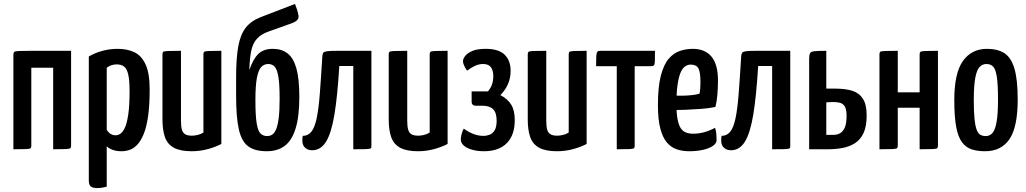

<svg xmlns="http://www.w3.org/2000/svg" viewBox="-20 -758 5212 975"><path d="M48 0V-480Q48 -490 52 -494Q56 -498 75 -499Q94 -500 139 -500H341V-18Q341 -9 337 -5.5Q333 -2 314 -1Q295 0 250 0V-414H139V-18Q139 -9 135.5 -5.5Q132 -2 113 -1Q94 0 48 0Z M475 197Q451 197 441 189Q431 181 431 158V-471Q461 -489 499 -499.5Q537 -510 577 -510Q627 -510 663 -492.5Q699 -475 719.5 -430.5Q740 -386 740 -304Q740 -223 732 -167.5Q724 -112 709.5 -77Q695 -42 677 -23Q659 -4 638.5 3Q618 10 597 10Q571 10 552 3Q533 -4 522 -15V190Q511 193 498.5 195Q486 197 475 197ZM567 -71Q578 -71 590 -78Q602 -85 613 -107Q624 -129 631 -174.5Q638 -220 638 -295Q638 -351 631 -380.5Q624 -410 609.5 -420.5Q595 -431 573 -431Q544 -431 522 -414V-99Q531 -84 542.5 -77.5Q554 -71 567 -71Z M954 10Q895 10 862.5 -8Q830 -26 817.5 -62Q805 -98 805 -151V-482Q805 -491 808.5 -494.5Q812 -498 832 -499Q852 -500 899 -500V-144Q899 -117 903.5 -100.5Q908 -84 920 -76.5Q932 -69 955 -69Q967 -69 983 -72.5Q999 -76 1013 -85V-482Q1013 -491 1016.5 -494.5Q1020 -498 1039 -499Q1058 -500 1104 -500V-27Q1076 -12 1036 -1Q996 10 954 10Z M1335 10Q1275 10 1241 -14.5Q1207 -39 1193 -100.5Q1179 -162 1179 -272V-365Q1179 -463 1190 -523Q1201 -583 1228 -617.5Q1255 -652 1304 -671L1478 -738Q1490 -707 1493.5 -691.5Q1497 -676 1496 -668Q1494 -660 1486 -653Q1478 -646 1462 -640L1344 -598Q1307 -585 1285.5 -562Q1264 -539 1256 -501Q1248 -463 1246 -402Q1266 -460 1292.5 -485Q1319 -510 1366 -510Q1410 -510 1440 -487Q1470 -464 1485 -411Q1500 -358 1500 -266Q1500 -166 1481 -105Q1462 -44 1425.5 -17Q1389 10 1335 10ZM1336 -67Q1351 -67 1362.5 -74.5Q1374 -82 1382.5 -102.5Q1391 -123 1395.5 -160.5Q1400 -198 1400 -257Q1400 -328 1394 -366Q1388 -404 1375.5 -418.5Q1363 -433 1342 -433Q1321 -433 1306.5 -417.5Q1292 -402 1284.5 -362.5Q1277 -323 1277 -250Q1277 -171 1283.5 -131.5Q1290 -92 1303.5 -79.5Q1317 -67 1336 -67Z M1565 5Q1539 5 1525 -12.5Q1511 -30 1517 -68Q1544 -68 1561 -89Q1578 -110 1588 -157Q1598 -204 1604 -281.5Q1610 -359 1617 -474Q1618 -485 1622 -490.5Q1626 -496 1642 -498Q1658 -500 1695 -500H1866V-17Q1866 -11 1865 -7.5Q1864 -4 1856 -2.5Q1848 -1 1829 -0.5Q1810 0 1774 0V-423H1703Q1694 -272 1678.5 -177.5Q1663 -83 1636 -39Q1609 5 1565 5Z M2103 10Q2044 10 2011.5 -8Q1979 -26 1966.5 -62Q1954 -98 1954 -151V-482Q1954 -491 1957.5 -494.5Q1961 -498 1981 -499Q2001 -500 2048 -500V-144Q2048 -117 2052.5 -100.5Q2057 -84 2069 -76.5Q2081 -69 2104 -69Q2116 -69 2132 -72.5Q2148 -76 2162 -85V-482Q2162 -491 2165.5 -494.5Q2169 -498 2188 -499Q2207 -500 2253 -500V-27Q2225 -12 2185 -1Q2145 10 2103 10Z M2437 10Q2405 10 2378 2.5Q2351 -5 2335.5 -18.5Q2320 -32 2320 -50Q2320 -59 2323.5 -74.5Q2327 -90 2335 -105Q2356 -89 2382 -78.5Q2408 -68 2435 -68Q2451 -68 2466.5 -74Q2482 -80 2492 -96.5Q2502 -113 2502 -145Q2502 -185 2484.5 -203Q2467 -221 2431 -221H2397Q2375 -221 2375 -243V-294H2458Q2473 -312 2479 -331Q2485 -350 2485 -371Q2485 -400 2473 -416.5Q2461 -433 2433 -433Q2411 -433 2390.5 -423Q2370 -413 2352 -399Q2344 -410 2337.5 -423.5Q2331 -437 2331 -447Q2331 -459 2342 -473.5Q2353 -488 2378 -499Q2403 -510 2446 -510Q2513 -510 2543 -480Q2573 -450 2573 -398Q2573 -361 2559 -330Q2545 -299 2521 -275Q2558 -256 2576 -226.5Q2594 -197 2594 -148Q2594 -110 2584 -81Q2574 -52 2554 -31.5Q2534 -11 2505 -0.5Q2476 10 2437 10Z M2809 10Q2750 10 2717.5 -8Q2685 -26 2672.5 -62Q2660 -98 2660 -151V-482Q2660 -491 2663.5 -494.5Q2667 -498 2687 -499Q2707 -500 2754 -500V-144Q2754 -117 2758.5 -100.5Q2763 -84 2775 -76.5Q2787 -69 2810 -69Q2822 -69 2838 -72.5Q2854 -76 2868 -85V-482Q2868 -491 2871.5 -494.5Q2875 -498 2894 -499Q2913 -500 2959 -500V-27Q2931 -12 2891 -1Q2851 10 2809 10Z M3112 0V-422H3007Q3007 -456 3008 -473Q3009 -490 3013.5 -495Q3018 -500 3027 -500H3306Q3306 -465 3305.5 -448Q3305 -431 3301 -426.5Q3297 -422 3287 -422H3203V-17Q3203 -9 3199.5 -5.5Q3196 -2 3177 -1Q3158 0 3112 0Z M3480 10Q3445 10 3416 0Q3387 -10 3366 -35Q3345 -60 3333 -106Q3321 -152 3321 -225Q3321 -318 3336 -374.5Q3351 -431 3376 -460Q3401 -489 3433 -499.5Q3465 -510 3498 -510Q3560 -510 3593 -470.5Q3626 -431 3626 -349Q3626 -314 3623 -278Q3620 -242 3613 -215Q3581 -208 3540 -205Q3499 -202 3461.5 -200.5Q3424 -199 3400 -199Q3376 -199 3376 -199L3378 -273Q3378 -273 3395 -272.5Q3412 -272 3438 -272Q3464 -272 3489.5 -274.5Q3515 -277 3532 -282Q3535 -295 3536 -310.5Q3537 -326 3537 -340Q3537 -392 3526.5 -411Q3516 -430 3487 -430Q3472 -430 3458.5 -420.5Q3445 -411 3435.5 -388Q3426 -365 3420.5 -326Q3415 -287 3415 -229Q3415 -186 3420 -157Q3425 -128 3434.5 -111Q3444 -94 3460.5 -86.5Q3477 -79 3500 -79Q3529 -79 3557.5 -87Q3586 -95 3611 -109Q3616 -96 3617.5 -78.5Q3619 -61 3619 -47Q3619 -30 3600 -17Q3581 -4 3549.5 3Q3518 10 3480 10Z M3692 5Q3666 5 3652 -12.5Q3638 -30 3644 -68Q3671 -68 3688 -89Q3705 -110 3715 -157Q3725 -204 3731 -281.5Q3737 -359 3744 -474Q3745 -485 3749 -490.5Q3753 -496 3769 -498Q3785 -500 3822 -500H3993V-17Q3993 -11 3992 -7.5Q3991 -4 3983 -2.5Q3975 -1 3956 -0.5Q3937 0 3901 0V-423H3830Q3821 -272 3805.5 -177.5Q3790 -83 3763 -39Q3736 5 3692 5Z M4089 0V-459Q4089 -479 4093.5 -487.5Q4098 -496 4116 -498Q4134 -500 4176 -500V-308H4222Q4273 -308 4308 -297Q4343 -286 4362 -256.5Q4381 -227 4381 -172Q4381 -116 4365 -82Q4349 -48 4321 -30.5Q4293 -13 4258 -6.5Q4223 0 4184 0ZM4210 -73Q4231 -73 4246 -81.5Q4261 -90 4270 -110.5Q4279 -131 4279 -169Q4279 -202 4270.5 -216.5Q4262 -231 4247 -235.5Q4232 -240 4210 -240Q4206 -240 4200.5 -239.5Q4195 -239 4189.5 -239Q4184 -239 4180 -238.5Q4176 -238 4176 -238V-73Q4176 -73 4180 -73Q4184 -73 4189.5 -73Q4195 -73 4201 -73Q4207 -73 4210 -73Z M4446 0V-482Q4446 -491 4449.5 -494.5Q4453 -498 4472.5 -499Q4492 -500 4539 -500V-289H4650V-482Q4650 -491 4654 -494.5Q4658 -498 4677.5 -499Q4697 -500 4743 -500V-18Q4743 -9 4739.5 -5.5Q4736 -2 4717 -1Q4698 0 4650 0V-211H4539V-18Q4539 -9 4535 -5.5Q4531 -2 4512 -1Q4493 0 4446 0Z M4983 10Q4944 10 4914.5 0.5Q4885 -9 4865 -36Q4845 -63 4835.5 -114.5Q4826 -166 4826 -250Q4826 -387 4870 -448.5Q4914 -510 4992 -510Q5045 -510 5079.5 -488.5Q5114 -467 5131 -411Q5148 -355 5148 -253Q5148 -112 5106 -51Q5064 10 4983 10ZM4986 -67Q5004 -67 5018 -80.5Q5032 -94 5040 -134.5Q5048 -175 5048 -252Q5048 -329 5042 -368Q5036 -407 5023 -420Q5010 -433 4989 -433Q4970 -433 4955.5 -419Q4941 -405 4933 -365Q4925 -325 4925 -249Q4925 -189 4929 -152Q4933 -115 4940.5 -97Q4948 -79 4959.5 -73Q4971 -67 4986 -67Z"/></svg>

Font: Yanone Kaffeesatz Medium
Style: Regular
Weight: 500
Designer: Yanone (Cyrillic: Daniel Pouzeot, Huerta Tipografica, and Cyreal)
Foundry: Yanone
Version: Version 2.003